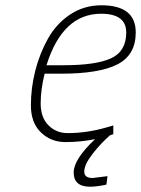

<svg xmlns="http://www.w3.org/2000/svg" viewBox="-20 -529 534 727"><path d="M321 178Q259 178 259 124Q259 74 340 -2Q283 9 228 9Q173 9 135 -27.5Q97 -64 97 -130Q97 -196 113.5 -261Q130 -326 161.5 -382.5Q193 -439 245.5 -474Q298 -509 364 -509Q494 -509 494 -406Q494 -321 425 -285.5Q356 -250 212 -250H149Q134 -190 134 -137Q134 -84 163.5 -54.5Q193 -25 236 -25Q310 -25 385 -47L409 -54V-21L397 -17Q363 12 331 53Q299 94 299 121Q299 145 331 145L387 138L383 170Q347 178 321 178ZM221 -282Q344 -282 401 -308.5Q458 -335 458 -406Q458 -477 363 -477Q217 -477 156 -282Z"/></svg>

Font: Titillium Web ExtraLight
Style: Italic
Weight: 275
Italic angle: -13°
Version: Version 1.002;PS 57.000;hotconv 1.0.70;makeotf.lib2.5.55311